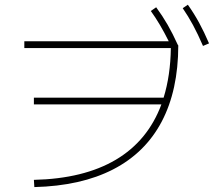

<svg xmlns="http://www.w3.org/2000/svg" viewBox="-20 -802 904 805"><path d="M656.7 -364.3H122.1V-392.6H666Q694.8 -485.8 696.3 -600.6H82V-628.9H687.5Q650.4 -703.6 612.3 -755.9L634.8 -771.5Q661.1 -735.8 682.9 -698Q704.6 -660.2 725.1 -614.7L727.5 -611.3Q727.1 -423.3 658 -292.2Q588.9 -161.1 454.3 -91.8Q319.8 -22.5 124 -17.6L122.1 -47.9Q331.1 -52.7 465.6 -132.3Q600.1 -211.9 656.7 -364.3ZM746.1 -767.6 767.6 -782.2Q793.9 -745.1 814.9 -706.5Q835.9 -668 856.4 -620.1L831.1 -609.4Q809.6 -659.2 789.3 -696.8Q769 -734.4 746.1 -767.6Z"/></svg>

Font: Pretendard GOV Thin
Style: Regular
Weight: 100
Designer: Base glyphs from Inter by Rasmus Andersson; Hangeul glyphs from Noto Sans CJK(Source Han Sans) by Jang Soo-young and Kan
Foundry: Kil Hyung-jin
Version: Version 1.309